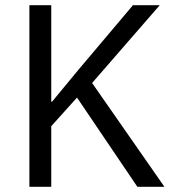

<svg xmlns="http://www.w3.org/2000/svg" viewBox="-20 -718 674 738"><path d="M508 0H612L334 -399L594 -698H491L280 -448L180 -327H177V-698H93V0H177V-233L276 -343Z"/></svg>

Font: IBMKR
Style: Regular
Weight: 400
Designer: Mike Abbink; Paul van der Laan; Pieter van Rosmalen; Wujin Sim; Chorong Kim; Dohee Lee;
Foundry: Sandoll Inc.
Version: Version 1.002